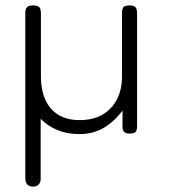

<svg xmlns="http://www.w3.org/2000/svg" viewBox="-20 -486 641 713"><path d="M102 207Q93 207 87 203.5Q81 200 77.5 193.5Q74 187 74 178V-438Q74 -450 78 -456Q82 -462 88.5 -464Q95 -466 103 -466Q114 -466 120.5 -463Q127 -460 129.5 -453.5Q132 -447 132 -436V-201Q132 -153 148 -116.5Q164 -80 196 -60Q228 -40 276 -40Q325 -40 360 -60Q395 -80 414 -116.5Q433 -153 433 -201V-437Q433 -448 435.5 -454.5Q438 -461 444.5 -463.5Q451 -466 462 -466Q472 -466 478 -463Q484 -460 486.5 -453.5Q489 -447 489 -436V-16Q489 -7 486.5 -1Q484 5 478 7.5Q472 10 461 10Q454 10 449 8.5Q444 7 441 4Q438 1 436.5 -4Q435 -9 435 -16V-75Q422 -58 406 -42.5Q390 -27 370.5 -14.5Q351 -2 327 5Q303 12 274 12Q231 12 194.5 -2.5Q158 -17 131 -45V179Q131 188 127.5 194Q124 200 118 203.5Q112 207 102 207Z"/></svg>

Font: Fredoka Light Light
Style: Regular
Weight: 300
Version: Version 2.001